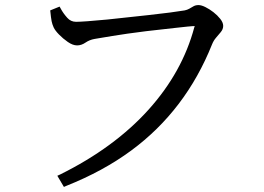

<svg xmlns="http://www.w3.org/2000/svg" viewBox="-20 -708 1040 757"><path d="M280 -622Q308 -622 403 -631Q602 -652 649.5 -658.5Q697 -665 708 -667Q718 -669 726 -673.5Q734 -678 742.5 -683Q751 -688 762.5 -688Q774 -688 790 -680Q806 -672 821.5 -660Q837 -648 848.5 -633.5Q860 -619 860 -606Q860 -593 850.5 -581.5Q841 -570 831.5 -559Q822 -548 816 -533Q712 -273 498 -115Q387 -33 241 25L232 29L206 -15L217 -20Q431 -126 566 -276Q699 -424 746 -600Q747 -603 748 -605Q746 -605 740 -605Q734 -605 666.5 -597.5Q599 -590 556 -585Q476 -575 422 -566Q373 -558 353 -554.5Q333 -551 317 -540Q301 -529 284 -529Q267 -529 247.5 -542.5Q228 -556 212.5 -572Q197 -588 191.5 -600Q186 -612 183.5 -624.5Q181 -637 178 -667L215 -682L220 -673Q229 -656 245 -638Q259 -622 280 -622Z"/></svg>

Font: Early Summer Mincho Screen
Style: Regular
Weight: 400
Designer: GuiWonder
Version: Version 1.002